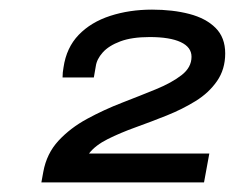

<svg xmlns="http://www.w3.org/2000/svg" viewBox="-20 -819 488 399"><path d="M66 -440 70 -462Q77 -500 101.5 -526.5Q126 -553 161 -572Q196 -591 233.5 -605.5Q271 -620 304 -633.5Q337 -647 357.5 -663Q378 -679 378 -701Q378 -721 355.5 -731.5Q333 -742 291 -742Q254 -742 230 -733Q206 -724 193.5 -710Q181 -696 179 -681L175 -658H110Q110 -663 110.5 -668.5Q111 -674 112 -679Q118 -720 143.5 -746.5Q169 -773 209 -786Q249 -799 296 -799Q339 -799 373.5 -790Q408 -781 428 -761Q448 -741 448 -708Q448 -675 431 -650.5Q414 -626 386.5 -609Q359 -592 326.5 -579Q294 -566 262 -554.5Q230 -543 204 -530Q178 -517 165 -500H415L404 -440Z"/></svg>

Font: Archivo Expanded
Style: Italic
Weight: 400
Width: 7
Italic angle: -10°
Designer: Hector Gatti
Foundry: Omnibus-Type
Version: Version 2.001